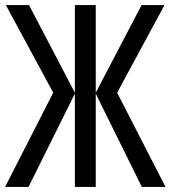

<svg xmlns="http://www.w3.org/2000/svg" viewBox="-23 -734 670 754"><path d="M186 -370 -3 0H89L271 -366V0H353V-366L534 0H627L437 -370L623 -714H533L353 -370V-714H271V-370L91 -714H0Z"/></svg>

Font: Noto Sans UI Condensed
Style: Regular
Weight: 400
Width: 3
Designer: Monotype Design Team
Foundry: Monotype Imaging Inc.
Version: Version 1.901